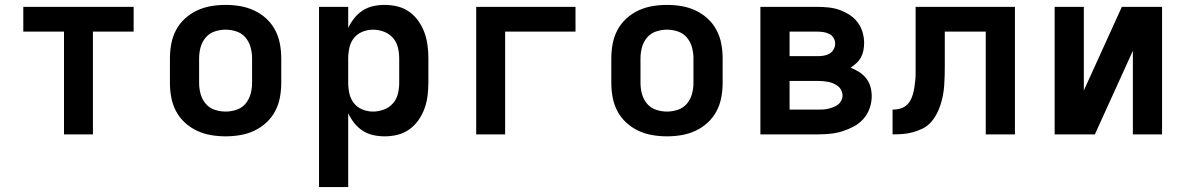

<svg xmlns="http://www.w3.org/2000/svg" viewBox="-20 -548 4840 783"><path d="M241 0V-419H75V-520H525V-419H359V0Z M900 8Q870 8 840.5 3Q811 -2 784 -14.5Q757 -27 734.5 -47.5Q712 -68 698 -94.5Q684 -121 678.5 -150.5Q673 -180 673 -210V-310Q673 -340 678.5 -369.5Q684 -399 698 -425.5Q712 -452 734.5 -472.5Q757 -493 784 -505.5Q811 -518 840.5 -523Q870 -528 900 -528Q930 -528 959.5 -523Q989 -518 1016 -505.5Q1043 -493 1065.5 -472.5Q1088 -452 1102 -425.5Q1116 -399 1121.5 -369.5Q1127 -340 1127 -310V-210Q1127 -180 1121.5 -150.5Q1116 -121 1102 -94.5Q1088 -68 1065.5 -47.5Q1043 -27 1016 -14.5Q989 -2 959.5 3Q930 8 900 8ZM900 -93Q923 -93 945 -100.5Q967 -108 981.5 -125.5Q996 -143 1002 -165Q1008 -187 1008 -210V-310Q1008 -333 1002 -355Q996 -377 981.5 -394.5Q967 -412 945 -419.5Q923 -427 900 -427Q877 -427 855 -419.5Q833 -412 818.5 -394.5Q804 -377 798 -355Q792 -333 792 -310V-210Q792 -187 798 -165Q804 -143 818.5 -125.5Q833 -108 855 -100.5Q877 -93 900 -93Z M1281 215V-520H1400V-434Q1410 -455 1424.5 -473.5Q1439 -492 1459 -505Q1479 -518 1502 -523Q1525 -528 1549 -528Q1576 -528 1602 -521.5Q1628 -515 1649.5 -499.5Q1671 -484 1686.5 -462Q1702 -440 1711 -415Q1720 -390 1723.5 -363.5Q1727 -337 1727 -310V-210Q1727 -183 1723.5 -156.5Q1720 -130 1711 -105Q1702 -80 1686.5 -58Q1671 -36 1649.5 -20.5Q1628 -5 1602 1.5Q1576 8 1549 8Q1525 8 1502 3Q1479 -2 1459 -15Q1439 -28 1424.5 -46.5Q1410 -65 1400 -86V215ZM1501 -93Q1523 -93 1545 -101Q1567 -109 1582 -126Q1597 -143 1602.5 -165Q1608 -187 1608 -210V-310Q1608 -333 1602.5 -355Q1597 -377 1582 -394Q1567 -411 1545 -419Q1523 -427 1501 -427Q1479 -427 1458 -418.5Q1437 -410 1423.5 -393Q1410 -376 1405 -354Q1400 -332 1400 -310V-210Q1400 -188 1405 -166Q1410 -144 1423.5 -127Q1437 -110 1458 -101.5Q1479 -93 1501 -93Z M1922 0V-520H2327V-419H2040V0Z M2700 8Q2670 8 2640.5 3Q2611 -2 2584 -14.5Q2557 -27 2534.5 -47.5Q2512 -68 2498 -94.5Q2484 -121 2478.5 -150.5Q2473 -180 2473 -210V-310Q2473 -340 2478.5 -369.5Q2484 -399 2498 -425.5Q2512 -452 2534.5 -472.5Q2557 -493 2584 -505.5Q2611 -518 2640.5 -523Q2670 -528 2700 -528Q2730 -528 2759.5 -523Q2789 -518 2816 -505.5Q2843 -493 2865.5 -472.5Q2888 -452 2902 -425.5Q2916 -399 2921.5 -369.5Q2927 -340 2927 -310V-210Q2927 -180 2921.5 -150.5Q2916 -121 2902 -94.5Q2888 -68 2865.5 -47.5Q2843 -27 2816 -14.5Q2789 -2 2759.5 3Q2730 8 2700 8ZM2700 -93Q2723 -93 2745 -100.5Q2767 -108 2781.5 -125.5Q2796 -143 2802 -165Q2808 -187 2808 -210V-310Q2808 -333 2802 -355Q2796 -377 2781.5 -394.5Q2767 -412 2745 -419.5Q2723 -427 2700 -427Q2677 -427 2655 -419.5Q2633 -412 2618.5 -394.5Q2604 -377 2598 -355Q2592 -333 2592 -310V-210Q2592 -187 2598 -165Q2604 -143 2618.5 -125.5Q2633 -108 2655 -100.5Q2677 -93 2700 -93Z M3081 0V-520H3315Q3337 -520 3360 -517.5Q3383 -515 3404 -507.5Q3425 -500 3444.5 -487.5Q3464 -475 3477.5 -457Q3491 -439 3497.5 -417Q3504 -395 3504 -372Q3504 -357 3501 -342Q3498 -327 3491 -314Q3484 -301 3472.5 -290.5Q3461 -280 3449 -272Q3467 -265 3483.5 -254.5Q3500 -244 3512 -229Q3524 -214 3529.5 -195Q3535 -176 3535 -156Q3535 -131 3526.5 -106.5Q3518 -82 3501 -63Q3484 -44 3461.5 -32Q3439 -20 3415 -12.5Q3391 -5 3365.5 -2.5Q3340 0 3315 0ZM3200 -319H3315Q3327 -319 3339.5 -321Q3352 -323 3362.5 -329Q3373 -335 3379.5 -346.5Q3386 -358 3386 -370Q3386 -382 3379.5 -393Q3373 -404 3362 -409.5Q3351 -415 3339 -417Q3327 -419 3315 -419H3200ZM3200 -101H3315Q3326 -101 3336.5 -101.5Q3347 -102 3357.5 -104.5Q3368 -107 3378.5 -111Q3389 -115 3397.5 -121.5Q3406 -128 3411 -138Q3416 -148 3416 -158Q3416 -169 3411 -179.5Q3406 -190 3397.5 -196.5Q3389 -203 3379 -207.5Q3369 -212 3358.5 -214Q3348 -216 3337 -217Q3326 -218 3315 -218H3200Z M3620 0V-101Q3635 -101 3649 -104.5Q3663 -108 3674 -116.5Q3685 -125 3692 -137.5Q3699 -150 3703 -164Q3707 -178 3709 -192Q3711 -206 3712.5 -220Q3714 -234 3714 -248.5Q3714 -263 3714 -277V-520H4119V0H4000V-419H3833V-281Q3833 -260 3832.5 -239.5Q3832 -219 3830.5 -198.5Q3829 -178 3825 -157.5Q3821 -137 3814.5 -117.5Q3808 -98 3798 -80Q3788 -62 3774 -47Q3760 -32 3741 -23Q3722 -14 3702 -8.5Q3682 -3 3661.5 -1.5Q3641 0 3620 0Z M4281 0V-520H4400V-179L4555 -520H4719V0H4600V-341L4445 0Z"/></svg>

Font: Iosevka Aile
Style: Bold
Weight: 700
Designer: Belleve Invis
Foundry: Belleve Invis
Version: Version 28.0.1; ttfautohint (v1.8.4)